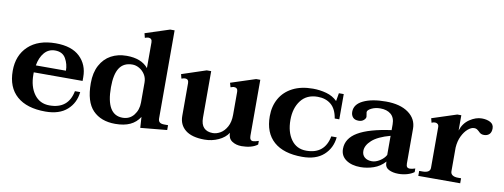

<svg xmlns="http://www.w3.org/2000/svg" viewBox="-60 -1035 3578 1363"><g transform="rotate(10 1729.0 -353.5)"><path d="M174 -250V-234Q174 -147 214 -92.5Q254 -38 324 -38Q460 -38 485 -169H523Q515 -90 459 -40Q403 10 303 10Q169 10 97 -53Q25 -116 25 -235Q25 -347 96 -413.5Q167 -480 293 -480Q408 -480 467 -423.5Q526 -367 526 -278V-250ZM180 -301H397Q397 -348 374 -388.5Q351 -429 297 -429Q250 -429 220 -394Q190 -359 180 -301Z M586 -245Q586 -321 614.5 -374Q643 -427 692 -453.5Q741 -480 804 -480Q910 -480 960 -419V-605Q960 -634 932 -634Q926 -634 908 -628L900 -660L1075 -717H1107V-83Q1107 -64 1117 -55Q1127 -46 1151 -46H1178V-11L987 7L982 -71Q956 -30 913 -10Q870 10 806 10Q703 10 644.5 -50.5Q586 -111 586 -245ZM961 -171V-315Q961 -348 945 -373Q929 -398 904.5 -412Q880 -426 855 -426Q792 -426 762 -380.5Q732 -335 732 -241Q732 -42 850 -42Q901 -42 931 -80Q961 -118 961 -171Z M1832 -48V-22Q1812 -6 1782 2Q1752 10 1718 10Q1677 10 1648.5 -9Q1620 -28 1620 -68V-69Q1597 -33 1550 -11.5Q1503 10 1450 10Q1359 10 1312.5 -27Q1266 -64 1266 -128V-365Q1266 -394 1239 -394Q1232 -394 1214 -388L1206 -419L1381 -477H1413V-141Q1413 -93 1435.5 -69.5Q1458 -46 1500 -46Q1527 -46 1554.5 -62Q1582 -78 1601 -112.5Q1620 -147 1620 -199V-365Q1620 -394 1592 -394Q1586 -394 1568 -388L1559 -419L1737 -477H1767V-73Q1767 -39 1792 -39Q1805 -39 1832 -48Z M1878 -235Q1878 -307 1909.5 -362.5Q1941 -418 2001.5 -449Q2062 -480 2147 -480Q2197 -480 2244 -467Q2291 -454 2323 -422L2333 -480H2368V-298H2335Q2324 -366 2286 -397.5Q2248 -429 2190 -429Q2111 -429 2069 -374Q2027 -319 2027 -234Q2027 -147 2066 -92.5Q2105 -38 2175 -38Q2308 -38 2333 -169H2372Q2364 -90 2308.5 -40Q2253 10 2154 10Q2020 10 1949 -52.5Q1878 -115 1878 -235Z M2430 -96Q2430 -172 2508.5 -218.5Q2587 -265 2747 -287V-329Q2747 -377 2718.5 -401Q2690 -425 2642 -425Q2606 -425 2578 -411Q2550 -397 2550 -382Q2550 -377 2552.5 -366Q2555 -355 2555 -349Q2555 -337 2541 -324.5Q2527 -312 2504 -312Q2476 -312 2462.5 -327.5Q2449 -343 2449 -367Q2449 -421 2510.5 -450.5Q2572 -480 2673 -480Q2776 -480 2835.5 -437Q2895 -394 2895 -323V-73Q2895 -55 2901.5 -47.5Q2908 -40 2921 -40Q2936 -40 2960 -48V-22Q2940 -7 2910 1.5Q2880 10 2848 10Q2807 10 2778.5 -4.5Q2750 -19 2750 -51V-61Q2715 -22 2668 -6Q2621 10 2574 10Q2510 10 2470 -18Q2430 -46 2430 -96ZM2747 -108V-246Q2658 -222 2616.5 -184.5Q2575 -147 2575 -107Q2575 -78 2594.5 -61.5Q2614 -45 2647 -45Q2674 -45 2703.5 -63.5Q2733 -82 2747 -108Z M3451 -423Q3451 -395 3436.5 -381Q3422 -367 3398 -367Q3384 -367 3375 -372Q3366 -377 3358 -386Q3348 -395 3341 -399Q3334 -403 3322 -403Q3301 -403 3277.5 -383Q3254 -363 3236.5 -327Q3219 -291 3216 -244V-73Q3216 -55 3230 -45.5Q3244 -36 3270 -36H3292V0H2990V-36H3016Q3041 -36 3055 -45Q3069 -54 3069 -72V-365Q3069 -380 3061 -387Q3053 -394 3041 -394Q3031 -394 3017 -388L3009 -419L3187 -477H3216V-367Q3233 -421 3277 -450.5Q3321 -480 3364 -480Q3400 -480 3425.5 -466.5Q3451 -453 3451 -423Z"/></g></svg>

Font: Taviraj SemiBold
Style: Regular
Weight: 600
Designer: Katatrad Team
Foundry: CadsonDemak
Version: Version 1.001